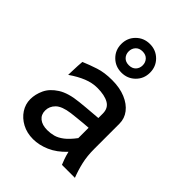

<svg xmlns="http://www.w3.org/2000/svg" viewBox="-228 -898 1021 1021"><g transform="rotate(45 283.0 -387.0)"><path d="M208 12.2Q161.1 12.2 124.8 -7.3Q88.4 -26.9 67.6 -58.8Q46.9 -90.8 46.9 -127.9Q46.9 -165 64.2 -202.1Q81.5 -239.3 124.3 -266.6Q167 -293.9 242.2 -301.3Q259.3 -303.2 286.6 -305.7Q314 -308.1 339.1 -310.1Q364.3 -312 374 -313V-346.7Q374 -387.2 343 -405Q312 -422.9 256.8 -422.9Q218.3 -422.9 179.7 -407.2Q141.1 -391.6 98.1 -361.8Q98.6 -372.6 99.1 -391.8Q99.6 -411.1 100.6 -431.2Q101.6 -451.2 103 -463.9Q141.1 -480 183.6 -493.9Q226.1 -507.8 283.2 -507.8Q341.3 -507.8 384.3 -489.7Q427.2 -471.7 450.9 -440.9Q474.6 -410.2 474.6 -371.1V-180.7Q474.6 -127.9 484.6 -84.5Q494.6 -41 510.7 0H413.1Q408.2 -11.2 401.1 -31Q394 -50.8 388.7 -73.7Q346.2 -28.3 299.3 -8.1Q252.4 12.2 208 12.2ZM227.1 -75.2Q251 -75.2 273.9 -81.3Q296.9 -87.4 321.3 -106Q345.7 -124.5 374 -162.1V-239.7Q362.3 -239.3 339.1 -237.1Q315.9 -234.9 291.7 -232.4Q267.6 -230 252.4 -228Q193.4 -220.2 169.4 -196.5Q145.5 -172.9 145.5 -141.1Q145.5 -110.4 167.2 -92.8Q189 -75.2 227.1 -75.2ZM342.8 -677.7Q342.8 -699.7 328.9 -714.8Q314.9 -730 290 -730Q265.1 -730 251.2 -714.8Q237.3 -699.7 237.3 -677.7Q237.3 -655.8 251.2 -640.9Q265.1 -626 290 -626Q314.9 -626 328.9 -640.9Q342.8 -655.8 342.8 -677.7ZM181.6 -677.7Q181.6 -723.6 212.9 -754.6Q244.1 -785.6 290 -785.6Q335.4 -785.6 366.7 -754.6Q397.9 -723.6 397.9 -677.7Q397.9 -632.3 366.7 -601.3Q335.4 -570.3 290 -570.3Q244.1 -570.3 212.9 -601.3Q181.6 -632.3 181.6 -677.7Z"/></g></svg>

Font: Kanchenjunga Medium
Style: Regular
Weight: 500
Version: Version 2.001